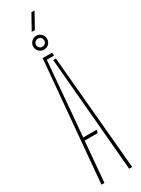

<svg xmlns="http://www.w3.org/2000/svg" viewBox="-275 -1083 814 1105"><g transform="rotate(-30 132.0 -530.5)"><path d="M30 0 101 -800H164L165 -780H117L90 -460L75 -288H165L160 -268H73L50 0ZM214 0 174 -461 148 -760H166L234 0ZM133 -838Q114.5 -838 100.8 -851.2Q87 -864.5 87 -884Q87 -903 100.8 -916.5Q114.5 -930 133 -930Q152 -930 165.5 -916.5Q179 -903 179 -884Q179 -864.5 165.5 -851.2Q152 -838 133 -838ZM133 -857Q144.5 -857 152.2 -865Q160 -873 160 -884Q160 -895.5 152.2 -903.2Q144.5 -911 133 -911Q122 -911 114 -903.2Q106 -895.5 106 -884Q106 -873 114 -865Q122 -857 133 -857ZM122 -962 177 -1061H198L143 -962Z"/></g></svg>

Font: Big Shoulders Stencil Display Thin
Style: Regular
Weight: 100
Designer: Patric King
Foundry: XO Type Co
Version: Version 1.000